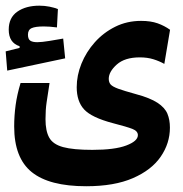

<svg xmlns="http://www.w3.org/2000/svg" viewBox="-36 -476 642 673"><path d="M266.1 176.8Q136.7 176.8 75.2 127.2Q13.7 77.6 13.7 -32.7Q13.7 -70.3 18.8 -107.7Q23.9 -145 36.1 -185.1H137.7Q131.3 -143.6 127.4 -117.4Q123.5 -91.3 123.5 -58.1Q123.5 -17.1 136.5 6.3Q149.4 29.8 185.1 39.6Q220.7 49.3 287.6 49.3Q366.2 49.3 406.7 33.9Q447.3 18.6 447.3 -2.4Q447.3 -16.6 428 -24.2Q408.7 -31.7 359.4 -44.4Q285.2 -64 259 -92.3Q232.9 -120.6 232.9 -170.4Q232.9 -211.9 249.5 -252.9Q266.1 -293.9 296.4 -327.9Q326.7 -361.8 367.9 -382.3Q409.2 -402.8 458.5 -402.8Q492.2 -402.8 516.4 -394.3Q540.5 -385.7 560.1 -371.6L540 -252Q522.9 -261.7 501.7 -268.3Q480.5 -274.9 454.1 -274.9Q401.4 -274.9 373.3 -249.8Q345.2 -224.6 345.2 -199.7Q345.2 -187.5 351.8 -179.9Q358.4 -172.4 378.4 -165Q398.4 -157.7 439 -146.5Q490.2 -132.8 516.1 -115.7Q542 -98.6 550.8 -77.4Q559.6 -56.2 559.6 -28.8Q559.6 26.4 527.3 73.2Q495.1 120.1 429.9 148.4Q364.7 176.8 266.1 176.8ZM-10.7 -228.5 -16.1 -295.9 32.7 -308.1V-314Q-5.4 -326.2 -5.4 -372.1Q-5.4 -414.1 24.7 -435.1Q54.7 -456.1 102.1 -456.1Q120.6 -456.1 137.7 -452.6Q154.8 -449.2 167 -444.3L163.6 -379.9Q137.2 -383.3 117.7 -383.3Q87.9 -383.3 75 -377.4Q62 -371.6 62 -354.5Q62 -338.9 70.1 -333.5Q78.1 -328.1 94.7 -328.1Q109.9 -328.1 136.7 -332.5Q163.6 -336.9 185.5 -340.8L192.4 -271.5Z"/></svg>

Font: Cascadia Code SemiBold
Style: Regular
Weight: 600
Monospace: yes
Designer: Aaron Bell
Foundry: Saja Typeworks
Version: Version 2404.023; ttfautohint (v1.8.4)